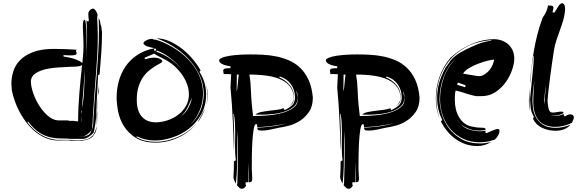

<svg xmlns="http://www.w3.org/2000/svg" viewBox="-20 -841 3573 1182"><path d="M578 -730Q580 -701 581 -673.5Q582 -646 582 -617Q582 -557 578.5 -496.5Q575 -436 570 -374Q565 -312 560 -247Q555 -182 551 -112Q551 -101 550.5 -89.5Q550 -78 548 -64V-52Q548 -49 546 -44Q544 -39 542 -37Q529 -22 518.5 -14.5Q508 -7 499 -3.5Q490 0 482 0.5Q474 1 466 2H472Q475 2 483.5 1Q492 0 502.5 -2.5Q513 -5 522.5 -9.5Q532 -14 536 -22L545 -40Q551 -51 552.5 -63.5Q554 -76 554.5 -88.5Q555 -101 555 -113Q555 -125 557 -136Q560 -199 565.5 -262Q571 -325 576 -389Q581 -453 585 -518.5Q589 -584 589 -652Q589 -673 588.5 -692.5Q588 -712 587 -730Q590 -726 593.5 -717.5Q597 -709 599 -691Q604 -680 605 -667Q606 -654 608 -640Q608 -572 603 -508.5Q598 -445 593 -382L584 -379L575 -208Q575 -136 568.5 -89.5Q562 -43 557 -28V-25Q542 -10 531.5 -2.5Q521 5 512 9Q503 13 495.5 13.5Q488 14 480 14H416Q389 11 358 11.5Q327 12 293 5Q259 -2 223.5 -24Q188 -46 152 -94Q152 -92 151 -91Q150 -90 149 -88Q182 -43 228.5 -14Q275 15 329 20H413Q425 22 437.5 22.5Q450 23 465 23Q480 23 504.5 19Q529 15 551 -7Q555 -12 556.5 -14.5Q558 -17 560 -22L563 -28Q568 -37 570.5 -46.5Q573 -56 575 -65Q575 -54 573.5 -46Q572 -38 566 -22L563 -19L551 -1Q542 8 531 13Q520 18 510 20.5Q500 23 491.5 24Q483 25 479 26H446Q433 26 424.5 25.5Q416 25 411.5 24.5Q407 24 404 23H374Q365 23 356 23.5Q347 24 337 24Q290 24 245.5 1.5Q201 -21 163.5 -62Q126 -103 97 -159Q68 -215 53 -283Q53 -294 51.5 -304Q50 -314 50 -325Q50 -362 61.5 -400.5Q73 -439 103 -470Q133 -501 184 -520.5Q235 -540 313 -540Q349 -540 383 -538.5Q417 -537 452 -535Q448 -532 448 -528Q448 -523 450 -519.5Q452 -516 452 -512Q452 -507 444.5 -503.5Q437 -500 413 -500Q405 -500 394.5 -500.5Q384 -501 371 -502V-493Q419 -486 448.5 -474.5Q478 -463 485 -454L487 -452L491 -496Q494 -523 494 -557Q494 -592 492 -626Q490 -660 490 -679Q490 -703 493 -711Q496 -719 501 -719Q505 -719 507.5 -702Q510 -685 511.5 -663.5Q513 -642 513 -621V-592Q513 -563 512 -533.5Q511 -504 509 -475Q512 -513 514 -549.5Q516 -586 516 -624Q516 -647 515 -669.5Q514 -692 512 -715Q518 -709 521 -709Q525 -709 527 -715Q526 -723 525 -732Q524 -740 524 -748V-763Q529 -775 537 -781.5Q545 -788 551 -788Q568 -788 581 -751ZM416 -430Q383 -428 341.5 -426Q300 -424 263 -415.5Q226 -407 199.5 -390Q173 -373 170 -343Q170 -310 184 -269Q198 -228 221 -191.5Q244 -155 273.5 -129Q303 -103 335 -100H392Q397 -100 399.5 -99.5Q402 -99 407 -97H431Q446 -94 461 -94Q461 -178 468.5 -266.5Q476 -355 485 -440Q472 -430 416 -430ZM488 -223Q488 -212 486.5 -200.5Q485 -189 485 -175Q496 -231 498 -293Q500 -355 503 -412Q498 -364 495.5 -317.5Q493 -271 488 -223ZM575 -115Q575 -126 576 -137.5Q577 -149 579 -162Q578 -132 578 -105.5Q578 -79 575 -68Q575 -73 575.5 -77.5Q576 -82 576 -87Q576 -95 575.5 -102Q575 -109 575 -115ZM590 -277Q588 -272 587 -265.5Q586 -259 584 -252L588 -313ZM581 -199Q581 -190 580.5 -181Q580 -172 579 -164Q579 -184 580 -204.5Q581 -225 583 -242ZM482 -137Q483 -141 483 -145Q483 -149 485 -154V-165Q484 -163 484 -161.5Q484 -160 483 -159L482 -157ZM479 -89Q480 -98 481 -107.5Q482 -117 482 -127V-130L478 -91Z M920 -602Q921 -597 931 -597H933Q939 -597 941 -596Q993 -580 1044.5 -549.5Q1096 -519 1137.5 -476.5Q1179 -434 1204.5 -380Q1230 -326 1230 -264Q1230 -210 1209 -160Q1188 -110 1151 -73Q1189 -106 1211.5 -155.5Q1234 -205 1234 -262Q1234 -326 1207 -381.5Q1180 -437 1138 -481Q1096 -525 1044.5 -556.5Q993 -588 944 -605Q982 -605 1021.5 -588Q1061 -571 1097 -543.5Q1133 -516 1163.5 -480.5Q1194 -445 1215 -408L1208 -398Q1228 -368 1238.5 -333Q1249 -298 1249 -261Q1249 -190 1218.5 -136.5Q1188 -83 1141.5 -47.5Q1095 -12 1039.5 6Q984 24 935 24Q907 24 878.5 18Q850 12 821 -2V4Q849 20 878.5 26Q908 32 937 32Q1009 32 1078.5 0.5Q1148 -31 1196 -88Q1150 -29 1081.5 4Q1013 37 939 37Q863 37 816 7.5Q769 -22 742.5 -65Q716 -108 707 -156Q698 -204 698 -242Q698 -293 711.5 -342Q725 -391 753 -432Q781 -473 825 -502.5Q869 -532 931 -544L902 -551Q881 -556 872 -563Q863 -570 863 -575Q863 -583 880.5 -592.5Q898 -602 920 -602ZM875 -476Q902 -486 927 -486Q952 -486 965.5 -478.5Q979 -471 979 -463Q979 -458 967.5 -452Q956 -446 938.5 -435.5Q921 -425 900.5 -409Q880 -393 862.5 -368.5Q845 -344 833.5 -309Q822 -274 822 -227Q822 -158 853 -123Q884 -88 939 -88Q974 -88 1010.5 -100Q1047 -112 1076.5 -134Q1106 -156 1124.5 -188Q1143 -220 1143 -260Q1143 -290 1132.5 -320Q1122 -350 1103.5 -377.5Q1085 -405 1059.5 -429Q1034 -453 1004 -470Q975 -486 956.5 -494.5Q938 -503 930 -511Q922 -507 907.5 -501.5Q893 -496 869 -485ZM942 -523Q988 -508 1030 -478Q1066 -451 1096 -419Q1067 -453 1033 -480Q994 -512 946 -530ZM1136 -182Q1121 -150 1094 -125Q1112 -137 1124.5 -154Q1137 -171 1145 -188Q1153 -205 1157 -219Q1160 -232 1162 -240Q1151 -214 1136 -182ZM1203 -96Q1202 -94 1200 -92Q1199 -91 1198 -91Q1197 -91 1203 -101.5Q1209 -112 1217.5 -126.5Q1226 -141 1234 -157Q1241 -169 1244 -178Q1230 -135 1203 -96ZM1259 -258Q1259 -242 1257 -226.5Q1255 -211 1250 -198Q1257 -223 1257 -254Q1257 -277 1253 -299Q1250 -318 1245 -336Q1250 -318 1254 -300Q1259 -280 1259 -258ZM942 -539 933 -543Q932 -541 930 -539Q928 -537 928 -535Q928 -533 930.5 -529.5Q933 -526 935 -524ZM1102 -412Q1099 -416 1096 -419Q1099 -415 1102 -412ZM1244 -178Q1245 -180 1245 -182Q1245 -180 1244 -178ZM1246 -184Q1245 -183 1245 -182Q1245 -183 1246 -184Z M1441 290Q1443 234 1444 179.5Q1445 125 1445 64Q1445 38 1444 12.5Q1443 -13 1441 -37V73Q1441 128 1439.5 182.5Q1438 237 1432 290Q1427 281 1423 271.5Q1419 262 1417 251Q1419 224 1419.5 201.5Q1420 179 1420 152L1432 146Q1429 125 1428 103.5Q1427 82 1427 61Q1427 38 1427.5 16.5Q1428 -5 1428 -28Q1428 -56 1426.5 -83.5Q1425 -111 1420 -139H1417Q1419 -97 1420.5 -56Q1422 -15 1422 26Q1422 44 1421 62L1420 88Q1418 -8 1413 -100Q1409 -198 1399 -301L1403 -384Q1392 -385 1380 -385H1357L1354 -408Q1354 -413 1361 -417Q1368 -421 1389 -421H1399V-433Q1366 -437 1347.5 -447Q1329 -457 1329 -468Q1329 -478 1347 -485.5Q1365 -493 1393.5 -497.5Q1422 -502 1456 -504Q1490 -506 1522 -506Q1557 -506 1597.5 -504Q1638 -502 1679 -494Q1720 -486 1758.5 -469.5Q1797 -453 1828 -423.5Q1859 -394 1879.5 -349.5Q1900 -305 1906 -241Q1906 -187 1882.5 -152.5Q1859 -118 1826 -97Q1793 -76 1757.5 -67Q1722 -58 1699 -55Q1676 -50 1646 -43.5Q1616 -37 1595 -37Q1572 -37 1568 -42Q1564 -47 1564 -55Q1609 -57 1654 -62.5Q1699 -68 1744 -82Q1699 -71 1654 -65.5Q1609 -60 1564 -58Q1564 -64 1563 -70.5Q1562 -77 1557 -77Q1547 -77 1541.5 -45Q1536 -13 1533.5 31.5Q1531 76 1530.5 123Q1530 170 1530 201Q1530 215 1531.5 230.5Q1533 246 1533 257Q1533 267 1530 274Q1527 281 1513 281V155Q1511 187 1510.5 218Q1510 249 1510 281H1492V289Q1492 298 1495 302Q1484 321 1470 321Q1459 321 1453.5 315Q1448 309 1438 299ZM1538 -127H1552Q1587 -127 1632.5 -131Q1678 -135 1718 -146Q1758 -157 1785.5 -177Q1813 -197 1813 -229V-237Q1813 -247 1811.5 -259Q1810 -271 1803 -282Q1804 -277 1808 -262Q1812 -247 1812 -237Q1812 -206 1790.5 -186.5Q1769 -167 1736.5 -155.5Q1704 -144 1665.5 -139.5Q1627 -135 1592 -135H1572Q1562 -135 1552 -136Q1566 -147 1588.5 -151.5Q1611 -156 1636 -159Q1661 -162 1685 -165Q1709 -168 1726 -175L1732 -163Q1767 -180 1781.5 -196.5Q1796 -213 1796 -242Q1796 -288 1770.5 -323Q1745 -358 1702 -370L1699 -364Q1736 -350 1763 -318Q1790 -286 1790 -241Q1790 -217 1779 -203Q1769 -191 1747 -181Q1765 -189 1774 -201Q1785 -215 1789 -232Q1789 -274 1769 -303Q1749 -332 1713 -349.5Q1677 -367 1626.5 -374.5Q1576 -382 1515 -382Q1523 -339 1524.5 -288.5Q1526 -238 1531 -190ZM1437 -280Q1439 -282 1441 -297Q1443 -312 1444.5 -329.5Q1446 -347 1447.5 -362.5Q1449 -378 1451 -381L1438 -382ZM1742 -179 1747 -181Z M2098 290Q2100 234 2101 179.5Q2102 125 2102 64Q2102 38 2101 12.5Q2100 -13 2098 -37V73Q2098 128 2096.5 182.5Q2095 237 2089 290Q2084 281 2080 271.5Q2076 262 2074 251Q2076 224 2076.5 201.5Q2077 179 2077 152L2089 146Q2086 125 2085 103.5Q2084 82 2084 61Q2084 38 2084.5 16.5Q2085 -5 2085 -28Q2085 -56 2083.5 -83.5Q2082 -111 2077 -139H2074Q2076 -97 2077.5 -56Q2079 -15 2079 26Q2079 44 2078 62L2077 88Q2075 -8 2070 -100Q2066 -198 2056 -301L2060 -384Q2049 -385 2037 -385H2014L2011 -408Q2011 -413 2018 -417Q2025 -421 2046 -421H2056V-433Q2023 -437 2004.5 -447Q1986 -457 1986 -468Q1986 -478 2004 -485.5Q2022 -493 2050.5 -497.5Q2079 -502 2113 -504Q2147 -506 2179 -506Q2214 -506 2254.5 -504Q2295 -502 2336 -494Q2377 -486 2415.5 -469.5Q2454 -453 2485 -423.5Q2516 -394 2536.5 -349.5Q2557 -305 2563 -241Q2563 -187 2539.5 -152.5Q2516 -118 2483 -97Q2450 -76 2414.5 -67Q2379 -58 2356 -55Q2333 -50 2303 -43.5Q2273 -37 2252 -37Q2229 -37 2225 -42Q2221 -47 2221 -55Q2266 -57 2311 -62.5Q2356 -68 2401 -82Q2356 -71 2311 -65.5Q2266 -60 2221 -58Q2221 -64 2220 -70.5Q2219 -77 2214 -77Q2204 -77 2198.5 -45Q2193 -13 2190.5 31.5Q2188 76 2187.5 123Q2187 170 2187 201Q2187 215 2188.5 230.5Q2190 246 2190 257Q2190 267 2187 274Q2184 281 2170 281V155Q2168 187 2167.5 218Q2167 249 2167 281H2149V289Q2149 298 2152 302Q2141 321 2127 321Q2116 321 2110.5 315Q2105 309 2095 299ZM2195 -127H2209Q2244 -127 2289.5 -131Q2335 -135 2375 -146Q2415 -157 2442.5 -177Q2470 -197 2470 -229V-237Q2470 -247 2468.5 -259Q2467 -271 2460 -282Q2461 -277 2465 -262Q2469 -247 2469 -237Q2469 -206 2447.5 -186.5Q2426 -167 2393.5 -155.5Q2361 -144 2322.5 -139.5Q2284 -135 2249 -135H2229Q2219 -135 2209 -136Q2223 -147 2245.5 -151.5Q2268 -156 2293 -159Q2318 -162 2342 -165Q2366 -168 2383 -175L2389 -163Q2424 -180 2438.5 -196.5Q2453 -213 2453 -242Q2453 -288 2427.5 -323Q2402 -358 2359 -370L2356 -364Q2393 -350 2420 -318Q2447 -286 2447 -241Q2447 -217 2436 -203Q2426 -191 2404 -181Q2422 -189 2431 -201Q2442 -215 2446 -232Q2446 -274 2426 -303Q2406 -332 2370 -349.5Q2334 -367 2283.5 -374.5Q2233 -382 2172 -382Q2180 -339 2181.5 -288.5Q2183 -238 2188 -190ZM2094 -280Q2096 -282 2098 -297Q2100 -312 2101.5 -329.5Q2103 -347 2104.5 -362.5Q2106 -378 2108 -381L2095 -382ZM2399 -179 2404 -181Z M3027 18Q2989 31 2969 32.5Q2949 34 2934 35Q2878 35 2833 14Q2788 -7 2756 -43Q2724 -79 2706.5 -127.5Q2689 -176 2689 -231Q2689 -263 2695 -297.5Q2701 -332 2713 -365.5Q2725 -399 2744 -428Q2762 -457 2787 -480Q2761 -459 2743 -430Q2724 -401 2711 -367.5Q2698 -334 2692 -298.5Q2686 -263 2686 -230Q2686 -188 2699.5 -140.5Q2713 -93 2743 -52.5Q2773 -12 2820.5 15Q2868 42 2936 42Q2968 42 3003 33Q2965 58 2918 58Q2880 58 2846.5 46.5Q2813 35 2784.5 14.5Q2756 -6 2733 -34Q2710 -62 2694 -94L2703 -102Q2686 -136 2678.5 -170Q2671 -204 2671 -239Q2671 -290 2685.5 -337Q2700 -384 2724 -426L2748 -459Q2754 -470 2765.5 -481Q2777 -492 2791 -502.5Q2805 -513 2820.5 -521.5Q2836 -530 2850 -537Q2886 -555 2922 -569.5Q2958 -584 3006 -591L3002 -594Q2910 -585 2846 -549.5Q2782 -514 2742 -463Q2702 -412 2684 -351.5Q2666 -291 2666 -233Q2666 -202 2671.5 -170.5Q2677 -139 2688 -108Q2663 -168 2663 -235Q2663 -301 2685 -366Q2707 -431 2754 -486Q2814 -541 2885 -570.5Q2956 -600 3022 -600Q3043 -600 3065 -593Q3087 -586 3105 -571.5Q3123 -557 3134.5 -534Q3146 -511 3146 -478Q3146 -451 3133 -412Q3120 -373 3094.5 -336.5Q3069 -300 3031 -274.5Q2993 -249 2943 -249H2910Q2873 -257 2842.5 -267.5Q2812 -278 2785 -284Q2781 -268 2780.5 -253.5Q2780 -239 2780 -225Q2780 -196 2786.5 -168.5Q2793 -141 2807 -118Q2821 -95 2842.5 -79.5Q2864 -64 2895 -60Q2914 -56 2928 -55.5Q2942 -55 2951.5 -54.5Q2961 -54 2965.5 -51.5Q2970 -49 2970 -42Q2960 -39 2949.5 -38Q2939 -37 2928 -37Q2893 -37 2865 -48.5Q2837 -60 2817 -75Q2840 -52 2872 -42.5Q2904 -33 2935 -33Q2952 -33 2970 -36Q2968 -30 2968 -29Q2968 -23 2973 -21Q2977 -22 2987 -26.5Q2997 -31 3007.5 -35.5Q3018 -40 3028 -43.5Q3038 -47 3042 -47Q3047 -47 3051 -45.5Q3055 -44 3055 -34Q3055 -24 3048 -10Q3041 4 3027 18ZM2889 -378 2911 -374Q2922 -372 2931 -372Q2941 -372 2954.5 -378.5Q2968 -385 2981.5 -397Q2995 -409 3005.5 -427Q3016 -445 3021 -468L3023 -474Q3009 -474 2981 -467Q2953 -460 2923 -448.5Q2893 -437 2867 -421.5Q2841 -406 2831 -388Q2846 -385 2860.5 -382.5Q2875 -380 2889 -378ZM2843 -304Q2845 -306 2845.5 -310Q2846 -314 2846 -316L2799 -333L2794 -319ZM2815 -77Q2808 -85 2801 -93Q2795 -100 2791 -107Q2800 -90 2815 -77Z M3501 -85Q3495 -85 3489 -79Q3468 -71 3445.5 -65.5Q3423 -60 3399 -60Q3331 -60 3297 -99.5Q3263 -139 3263 -214Q3263 -250 3266 -286Q3269 -321 3270 -351Q3267 -320 3263 -289Q3258 -256 3258 -220Q3258 -202 3261.5 -174Q3265 -146 3279 -119.5Q3293 -93 3322 -73.5Q3351 -54 3402 -54Q3426 -54 3448.5 -59.5Q3471 -65 3492 -73Q3478 -56 3454.5 -46Q3431 -36 3399 -36Q3358 -36 3319.5 -53Q3281 -70 3261 -110L3267 -121Q3249 -153 3247 -178.5Q3245 -204 3243 -229L3260 -404Q3265 -449 3267 -494L3264 -496Q3256 -449 3251 -406Q3246 -364 3243 -323V-349Q3249 -395 3254 -439.5Q3259 -484 3267 -530Q3275 -576 3287.5 -626Q3300 -676 3321 -733Q3349 -771 3354 -808Q3357 -808 3360 -807Q3363 -806 3372 -806Q3378 -806 3382.5 -803.5Q3387 -801 3387 -793Q3387 -784 3381 -766Q3383 -766 3387 -764.5Q3391 -763 3393 -763Q3407 -787 3418.5 -804Q3430 -821 3441 -821Q3448 -821 3453.5 -812.5Q3459 -804 3459 -785Q3457 -749 3447.5 -717Q3438 -685 3427 -655Q3416 -625 3405.5 -594Q3395 -563 3390 -529Q3384 -490 3378 -449.5Q3372 -409 3367 -369Q3362 -329 3357.5 -292Q3353 -255 3351 -223Q3351 -194 3360 -163Q3365 -155 3369 -151.5Q3373 -148 3383 -148Q3395 -148 3409.5 -151Q3424 -154 3435 -154Q3442 -154 3445 -152Q3448 -150 3450 -145Q3436 -137 3420 -133Q3404 -129 3390 -129H3376Q3372 -129 3369 -129Q3380 -127 3397 -127Q3423 -127 3450 -139Q3450 -130 3456 -124Q3459 -125 3470 -131Q3481 -137 3489 -137Q3513 -137 3513 -117Q3513 -114 3511 -108Q3509 -102 3501 -85ZM3236 -219Q3236 -226 3236.5 -237Q3237 -248 3238 -259L3240 -282Q3241 -294 3242 -303Q3241 -288 3240.5 -265.5Q3240 -243 3240 -232V-192Q3240 -184 3240.5 -175Q3241 -166 3242 -158Q3238 -174 3237 -189.5Q3236 -205 3236 -219ZM3334 -223Q3334 -246 3337 -268Q3340 -290 3342 -313Q3337 -290 3334.5 -268Q3332 -246 3330 -223V-209Q3330 -202 3331 -194V-201Q3331 -206 3332 -212Q3333 -218 3334 -223ZM3242 -304Q3242 -306 3242 -307Q3243 -308 3243 -309Q3243 -305 3242 -304Z"/></svg>

Font: Finger Paint
Style: Regular
Weight: 400
Designer: Ralph du Carrois
Foundry: Ralph du Carrois
Version: Version 1.001